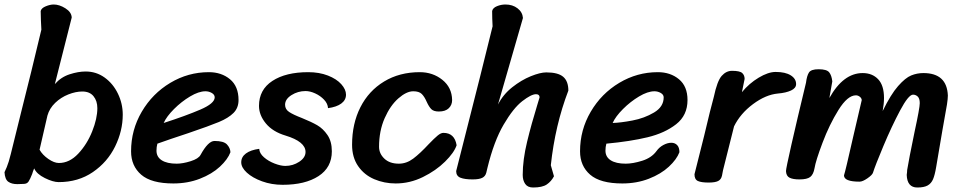

<svg xmlns="http://www.w3.org/2000/svg" viewBox="-20 -795 4278 854"><path d="M123 -21Q114 2 107 12.5Q100 23 85 23L57 24Q32 24 17 13.5Q2 3 0 -29Q1 -30 10 -51.5Q19 -73 28 -110Q40 -159 52 -207Q64 -255 75 -300Q90 -359 119 -476.5Q148 -594 164 -663Q163 -678 162 -704.5Q161 -731 161 -746Q164 -759 183.5 -767Q203 -775 219 -775Q244 -775 271 -758Q298 -741 299 -717L224 -421Q251 -452 289.5 -464.5Q328 -477 361 -477Q408 -477 445.5 -450Q483 -423 504.5 -378.5Q526 -334 526 -285Q526 -213 492 -143.5Q458 -74 393 -29.5Q328 15 241 15Q216 15 179.5 -3Q143 -21 132 -46Q126 -32 123 -21ZM242 -70Q289 -70 328 -111.5Q367 -153 390 -210.5Q413 -268 413 -314Q413 -346 396 -367Q379 -388 346 -388Q317 -388 284 -375Q251 -362 225.5 -337.5Q200 -313 191 -281L156 -129Q169 -106 195 -88Q221 -70 242 -70Z M563 -122Q563 -217 610.5 -298Q658 -379 737.5 -426.5Q817 -474 909 -474Q965 -474 1003 -442.5Q1041 -411 1041 -350Q1041 -315 1018.5 -292.5Q996 -270 954 -252.5Q912 -235 818 -203Q733 -175 680 -156Q676 -141 676 -125Q676 -97 699.5 -82Q723 -67 766 -67Q793 -67 828 -78Q863 -89 872 -106Q906 -168 934 -168Q975 -168 989.5 -152.5Q1004 -137 1005 -118Q993 -86 958 -53.5Q923 -21 869 0Q815 21 751 21Q653 21 608 -18Q563 -57 563 -122ZM935 -362Q935 -374 922 -381.5Q909 -389 894 -389Q864 -389 825.5 -366Q787 -343 754 -310Q721 -277 708 -248Q807 -280 871 -307.5Q935 -335 935 -362Z M1323 -270Q1365 -253 1391 -238Q1417 -223 1436.5 -194.5Q1456 -166 1456 -122Q1456 -50 1396.5 -11.5Q1337 27 1237 27Q1188 27 1145.5 11.5Q1103 -4 1078 -27Q1053 -50 1053 -73Q1053 -97 1074 -112.5Q1095 -128 1133 -133Q1134 -113 1154 -95.5Q1174 -78 1201.5 -67.5Q1229 -57 1249 -57Q1283 -57 1311 -75.5Q1339 -94 1339 -119Q1339 -165 1250 -192Q1193 -209 1162.5 -246Q1132 -283 1132 -324Q1132 -396 1191.5 -435Q1251 -474 1351 -474Q1400 -474 1438.5 -459Q1477 -444 1498 -420.5Q1519 -397 1519 -374Q1519 -350 1498 -334.5Q1477 -319 1439 -314Q1438 -334 1421.5 -351.5Q1405 -369 1382 -379.5Q1359 -390 1339 -390Q1305 -390 1276.5 -372Q1248 -354 1248 -329Q1248 -309 1266 -297Q1284 -285 1323 -270Z M1740 21Q1689 21 1644.5 2Q1600 -17 1573 -56Q1546 -95 1546 -151Q1546 -245 1583 -318Q1620 -391 1688.5 -432.5Q1757 -474 1847 -474Q1905 -474 1947.5 -440Q1990 -406 1991 -350Q1991 -328 1976 -313.5Q1961 -299 1932 -299Q1909 -299 1898.5 -309.5Q1888 -320 1878 -342Q1868 -365 1856 -377Q1844 -389 1818 -389Q1788 -389 1752 -357.5Q1716 -326 1691 -269.5Q1666 -213 1666 -142Q1666 -112 1689.5 -89.5Q1713 -67 1754 -67Q1788 -67 1818 -89.5Q1848 -112 1887 -154Q1912 -180 1926.5 -192Q1941 -204 1952 -204Q2002 -204 2011 -149Q2000 -116 1959.5 -76Q1919 -36 1861 -7.5Q1803 21 1740 21Z M2410 -473Q2462 -473 2485 -453.5Q2508 -434 2508 -392Q2449 -238 2430 -60L2444 -11Q2432 12 2412 25.5Q2392 39 2351 39Q2327 39 2316 23Q2305 7 2305 -17Q2305 -84 2324.5 -164.5Q2344 -245 2370 -329Q2380 -361 2380 -362Q2380 -376 2364 -376Q2343 -376 2303 -345Q2263 -314 2220 -240.5Q2177 -167 2148 -48Q2147 -43 2143 -27Q2139 -11 2125 -4Q2111 3 2082 3Q2047 3 2028 -4.5Q2009 -12 2009 -34Q2140 -549 2171 -678Q2170 -691 2169.5 -712.5Q2169 -734 2169 -746Q2172 -760 2190.5 -767.5Q2209 -775 2228 -775Q2260 -775 2282 -758Q2304 -741 2306 -715L2195 -330Q2218 -375 2258.5 -407Q2299 -439 2341 -456Q2383 -473 2410 -473Z M2560 -122Q2560 -217 2607.5 -298Q2655 -379 2734.5 -426.5Q2814 -474 2906 -474Q2962 -474 3000 -442.5Q3038 -411 3038 -350Q3038 -282 2987.5 -242.5Q2937 -203 2860.5 -184.5Q2784 -166 2677 -156Q2673 -141 2673 -125Q2673 -97 2696.5 -82Q2720 -67 2763 -67Q2795 -67 2836.5 -80Q2878 -93 2900 -123Q2912 -140 2930.5 -150Q2949 -160 2966 -160Q2982 -160 2992 -149.5Q3002 -139 3002 -118Q2990 -86 2955 -53.5Q2920 -21 2866 0Q2812 21 2748 21Q2650 21 2605 -18Q2560 -57 2560 -122ZM2932 -362Q2932 -374 2919 -381.5Q2906 -389 2891 -389Q2861 -389 2822.5 -366Q2784 -343 2751 -310Q2718 -277 2705 -248Q2740 -249 2793 -259Q2846 -269 2889 -294.5Q2932 -320 2932 -362Z M3132 17Q3099 17 3084 10Q3069 3 3069 -20Q3072 -32 3112 -191Q3141 -314 3155 -364Q3170 -435 3190 -457.5Q3210 -480 3236 -480Q3271 -480 3281.5 -470Q3292 -460 3292 -444L3280 -385Q3312 -424 3354.5 -449.5Q3397 -475 3430 -475Q3473 -475 3497 -460Q3521 -445 3521 -421Q3521 -403 3498.5 -392.5Q3476 -382 3440 -379Q3386 -374 3329.5 -332Q3273 -290 3245 -233L3196 -38Q3195 -32 3191.5 -14.5Q3188 3 3174.5 10Q3161 17 3132 17Z M3621 -487Q3657 -487 3668 -473.5Q3679 -460 3682 -433L3669 -359Q3731 -470 3817 -470Q3860 -470 3886 -442.5Q3912 -415 3912 -359Q3912 -334 3906 -301Q3942 -375 3974.5 -412Q4007 -449 4033 -459.5Q4059 -470 4087 -470Q4192 -470 4196 -370Q4196 -356 4192 -330Q4175 -237 4144 -52Q4138 -16 4130 2.5Q4122 21 4106 30Q4090 39 4060 39Q4015 39 4013 -17Q4015 -31 4015 -39Q4022 -83 4048 -209Q4071 -315 4071 -336Q4071 -357 4062 -365.5Q4053 -374 4041 -374Q4021 -374 3983.5 -303.5Q3946 -233 3909.5 -146Q3873 -59 3863 -27Q3860 -17 3838.5 -2Q3817 13 3803 13Q3734 13 3734 -15Q3740 -32 3775 -187L3813 -350Q3812 -359 3804 -365Q3796 -371 3787 -371Q3750 -371 3709.5 -306Q3669 -241 3638.5 -160Q3608 -79 3603 -47Q3598 -19 3584 -8Q3570 3 3536 3Q3507 3 3492 -4.5Q3477 -12 3476 -34Q3476 -45 3500 -151Q3524 -257 3565 -427Q3569 -459 3578.5 -473Q3588 -487 3621 -487Z"/></svg>

Font: Sriracha
Style: Regular
Weight: 400
Designer: Suppakit Chalermlarp
Version: Version 1.002g